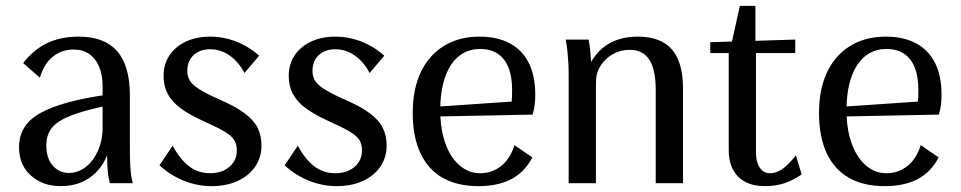

<svg xmlns="http://www.w3.org/2000/svg" viewBox="-20 -625 3278 655"><path d="M187 10Q126 10 85.5 -26Q45 -62 45 -123Q45 -161 63 -190Q81 -219 118 -239.5Q155 -260 211.5 -275.5Q268 -291 346 -302V-265Q286 -252 245.5 -239Q205 -226 181.5 -210.5Q158 -195 148 -175Q138 -155 138 -129Q138 -85 160 -60Q182 -35 215 -35Q246 -35 272 -55Q298 -75 314 -110.5Q330 -146 330 -190V-331Q330 -370 318 -398Q306 -426 284 -441Q262 -456 232 -456Q190 -456 160 -431.5Q130 -407 116 -360L59 -410Q96 -457 142 -478.5Q188 -500 249 -500Q293 -500 325.5 -487.5Q358 -475 379.5 -450.5Q401 -426 412 -388.5Q423 -351 423 -301V-127Q423 -92 424 -69Q425 -46 427 -30.5Q429 -15 433 0H355Q351 -14 349 -28.5Q347 -43 346 -65.5Q345 -88 345 -123L352 -118Q339 -62 295.5 -26Q252 10 187 10Z M702 10Q653 10 607 -8.5Q561 -27 524 -61L569 -128Q595 -80 626 -57Q657 -34 697 -34Q724 -34 744.5 -44Q765 -54 776.5 -71.5Q788 -89 788 -111Q788 -132 779.5 -146.5Q771 -161 747 -175.5Q723 -190 678 -210Q627 -233 596.5 -255.5Q566 -278 552 -305Q538 -332 538 -366Q538 -406 558 -436Q578 -466 614 -483Q650 -500 697 -500Q742 -500 785 -483.5Q828 -467 864 -435L814 -376Q794 -414 763.5 -435.5Q733 -457 697 -457Q662 -457 640.5 -437Q619 -417 619 -383Q619 -363 628.5 -348.5Q638 -334 662.5 -319Q687 -304 732 -284Q783 -262 814 -239Q845 -216 858.5 -189.5Q872 -163 872 -128Q872 -88 850.5 -56.5Q829 -25 790.5 -7.5Q752 10 702 10Z M1129 10Q1080 10 1034 -8.5Q988 -27 951 -61L996 -128Q1022 -80 1053 -57Q1084 -34 1124 -34Q1151 -34 1171.5 -44Q1192 -54 1203.5 -71.5Q1215 -89 1215 -111Q1215 -132 1206.5 -146.5Q1198 -161 1174 -175.5Q1150 -190 1105 -210Q1054 -233 1023.5 -255.5Q993 -278 979 -305Q965 -332 965 -366Q965 -406 985 -436Q1005 -466 1041 -483Q1077 -500 1124 -500Q1169 -500 1212 -483.5Q1255 -467 1291 -435L1241 -376Q1221 -414 1190.5 -435.5Q1160 -457 1124 -457Q1089 -457 1067.5 -437Q1046 -417 1046 -383Q1046 -363 1055.5 -348.5Q1065 -334 1089.5 -319Q1114 -304 1159 -284Q1210 -262 1241 -239Q1272 -216 1285.5 -189.5Q1299 -163 1299 -128Q1299 -88 1277.5 -56.5Q1256 -25 1217.5 -7.5Q1179 10 1129 10Z M1612 10Q1540 10 1490 -18.5Q1440 -47 1414 -103Q1388 -159 1388 -240Q1388 -300 1403.5 -348Q1419 -396 1449 -430Q1479 -464 1521 -482Q1563 -500 1616 -500Q1677 -500 1719.5 -477Q1762 -454 1784 -410Q1806 -366 1806 -302Q1806 -284 1804 -267.5Q1802 -251 1797 -234L1440 -227V-259L1763 -281L1718 -243Q1724 -263 1725.5 -277Q1727 -291 1727 -319Q1727 -364 1714.5 -395Q1702 -426 1677.5 -442Q1653 -458 1618 -458Q1586 -458 1561 -444Q1536 -430 1518.5 -403.5Q1501 -377 1491.5 -338.5Q1482 -300 1482 -252V-246Q1482 -199 1492 -160Q1502 -121 1520 -93Q1538 -65 1563 -49.5Q1588 -34 1618 -34Q1659 -34 1690 -59Q1721 -84 1735 -130L1796 -88Q1771 -39 1725.5 -14.5Q1680 10 1612 10Z M1920 0V-365Q1920 -388 1919 -408Q1918 -428 1916 -448.5Q1914 -469 1910 -490H1988Q1992 -469 1994 -448.5Q1996 -428 1997 -408Q1998 -388 1998 -365L1974 -364Q1997 -432 2042 -466Q2087 -500 2156 -500Q2234 -500 2272 -456.5Q2310 -413 2310 -324V0H2217V-318Q2217 -388 2195 -421.5Q2173 -455 2128 -455Q2096 -455 2070 -440Q2044 -425 2028.5 -400Q2013 -375 2013 -344V0Z M2590 10Q2550 10 2522.5 -4.5Q2495 -19 2480.5 -46.5Q2466 -74 2466 -114V-444H2403V-481L2693 -490V-444H2559V-105Q2559 -72 2572 -53Q2585 -34 2607 -34Q2628 -34 2649 -48.5Q2670 -63 2695 -95L2715 -30Q2684 -9 2654.5 0.5Q2625 10 2590 10ZM2475 -474 2504 -605H2557V-474Z M2998 10Q2926 10 2876 -18.5Q2826 -47 2800 -103Q2774 -159 2774 -240Q2774 -300 2789.5 -348Q2805 -396 2835 -430Q2865 -464 2907 -482Q2949 -500 3002 -500Q3063 -500 3105.5 -477Q3148 -454 3170 -410Q3192 -366 3192 -302Q3192 -284 3190 -267.5Q3188 -251 3183 -234L2826 -227V-259L3149 -281L3104 -243Q3110 -263 3111.5 -277Q3113 -291 3113 -319Q3113 -364 3100.5 -395Q3088 -426 3063.5 -442Q3039 -458 3004 -458Q2972 -458 2947 -444Q2922 -430 2904.5 -403.5Q2887 -377 2877.5 -338.5Q2868 -300 2868 -252V-246Q2868 -199 2878 -160Q2888 -121 2906 -93Q2924 -65 2949 -49.5Q2974 -34 3004 -34Q3045 -34 3076 -59Q3107 -84 3121 -130L3182 -88Q3157 -39 3111.5 -14.5Q3066 10 2998 10Z"/></svg>

Font: Sutasoma
Style: Regular
Weight: 400
Designer: Izhar Fathurrohim, Akbar Rohmanto, Arusyal Khofiqoini
Foundry: Kiwari Kolektiv
Version: Version 1.102